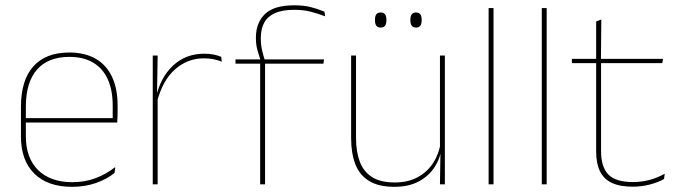

<svg xmlns="http://www.w3.org/2000/svg" viewBox="-20 -695 2561 724"><path d="M251.5 9.5Q160 9.5 109.5 -40.2Q59 -90 59 -180.5V-292.5Q59 -392.5 105.8 -444.8Q152.5 -497 241.5 -497Q300 -497 340.8 -473.5Q381.5 -450 402.5 -405.2Q423.5 -360.5 423.5 -296.5V-279.5Q423.5 -268.5 423.2 -257.5Q423 -246.5 422 -233H405Q405 -250.5 405 -266.5Q405 -282.5 405 -296Q405 -355.5 386.2 -396.5Q367.5 -437.5 331 -459Q294.5 -480.5 241.5 -480.5Q161.5 -480.5 119.5 -432.5Q77.5 -384.5 77.5 -292.5V-243.5V-239.5V-181Q77.5 -140 89.2 -108Q101 -76 123.5 -53.8Q146 -31.5 178.5 -19.8Q211 -8 252 -8Q299.5 -8 339.5 -22.8Q379.5 -37.5 414.5 -65L412 -43Q382.5 -19 341.5 -4.8Q300.5 9.5 251.5 9.5ZM415.5 -233H67.5V-249.5H415.5Z M571.5 -308.5 562 -320.5 567.5 -325Q584 -402 632 -447.2Q680 -492.5 750 -492.5Q771 -492.5 787.2 -489Q803.5 -485.5 814.5 -480.5L816 -462.5Q803 -468 786 -471.5Q769 -475 748.5 -475Q687 -475 639.8 -433.2Q592.5 -391.5 571.5 -308.5ZM574.5 0H556V-485.5H574.5L572 -335L574.5 -332.5Z M1089.5 -675Q1125.5 -675 1152 -668.2Q1178.5 -661.5 1203.5 -651L1206 -633.5Q1177.5 -644.5 1150.5 -651.2Q1123.5 -658 1089.5 -658Q1044 -658 1016.2 -645.2Q988.5 -632.5 976 -609Q963.5 -585.5 963.5 -552V-549Q963.5 -525 968.5 -504.2Q973.5 -483.5 979 -466.5L962.5 -464V-467.5Q957.5 -482.5 951.2 -504.2Q945 -526 945 -550.5V-553Q945 -609 979 -642Q1013 -675 1089.5 -675ZM979.5 0H961V-460H979.5ZM1199.5 -455H868V-471H968H974H1202Z M1304 -485.5H1322.5V-175.5Q1322.5 -123 1336.8 -85.2Q1351 -47.5 1383 -27.2Q1415 -7 1468.5 -7Q1518.5 -7 1555 -26.8Q1591.5 -46.5 1613.8 -81.2Q1636 -116 1642.5 -160.5L1651.5 -141.5H1646Q1641.5 -101 1619.8 -66.5Q1598 -32 1559.8 -11.2Q1521.5 9.5 1467.5 9.5Q1407.5 9.5 1371.5 -12.8Q1335.5 -35 1319.8 -76.2Q1304 -117.5 1304 -174.5ZM1639 -485.5H1657.5V0H1639L1641 -127H1639ZM1415.5 -591Q1404.5 -591 1399.2 -597.8Q1394 -604.5 1394 -618.5V-621.5Q1394 -634.5 1399.2 -641.2Q1404.5 -648 1415.5 -648Q1426.5 -648 1431.8 -641.2Q1437 -634.5 1437 -621.5V-618.5Q1437 -604.5 1431.8 -597.8Q1426.5 -591 1415.5 -591ZM1549 -591Q1538 -591 1532.8 -597.8Q1527.5 -604.5 1527.5 -618.5V-621.5Q1527.5 -634.5 1532.8 -641.2Q1538 -648 1549 -648Q1559.5 -648 1564.8 -641.2Q1570 -634.5 1570 -621.5V-618.5Q1570 -604.5 1564.8 -597.8Q1559.5 -591 1549 -591Z M1841 0H1822.5V-664.5H1841Z M2041.5 0H2023V-664.5H2041.5Z M2366.5 9Q2318 9 2287.5 -5.2Q2257 -19.5 2242.5 -49Q2228 -78.5 2228 -123V-462.5H2246.5V-124.5Q2246.5 -65.5 2274 -37Q2301.5 -8.5 2367 -8.5Q2398 -8.5 2428.2 -16.2Q2458.5 -24 2486.5 -40L2484 -20Q2461 -7 2429.8 1Q2398.5 9 2366.5 9ZM2477.5 -457H2136.5V-473H2480ZM2246 -468H2228V-614L2247.5 -621.5Z"/></svg>

Font: Anek Malayalam Thin
Style: Regular
Weight: 250
Version: Version 1.003